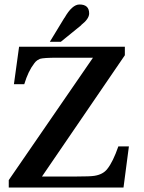

<svg xmlns="http://www.w3.org/2000/svg" viewBox="-20 -835 640 855"><path d="M202 -649 267 -756V-755Q301 -815 334 -815Q377 -815 377 -775Q377 -751 341 -723H342L251 -649ZM19 -33 394 -578H234Q175 -578 158 -573Q153 -571 146 -566.5Q139 -562 131 -551L132 -552Q106 -519 88 -460H42L65 -627H536V-589L167 -49H322Q382 -49 400 -52Q439 -58 458 -83Q483 -114 507 -183H554L530 0H19Z"/></svg>

Font: New Athena Unicode
Style: Bold
Weight: 700
Designer: J. Rusten 1997; rev. by R. Hancock 2001, 2002, rev. by D. Mastronarde 2002-2021
Foundry: Society for Classical Studies (formerly American Philological Association)
Version: Version 5.008